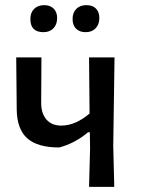

<svg xmlns="http://www.w3.org/2000/svg" viewBox="-20 -726 549 746"><path d="M149 -601Q98 -601 98 -652Q98 -677 112.5 -691.5Q127 -706 152 -706Q175 -706 188.5 -692.5Q202 -679 202 -656Q202 -631 187.5 -616Q173 -601 149 -601ZM262 -652Q262 -677 276.5 -691.5Q291 -706 316 -706Q340 -706 353 -692.5Q366 -679 366 -656Q366 -631 351.5 -616Q337 -601 313 -601Q289 -601 275.5 -614.5Q262 -628 262 -652ZM425 -503 420 -159 424 0H326L330 -150L329 -212H322Q271 -169 210 -153Q126 -153 86 -188.5Q46 -224 45 -300L43 -503H141L140 -326Q140 -285 160.5 -261.5Q181 -238 218 -238Q273 -238 328 -285L326 -503Z"/></svg>

Font: Alegreya Sans SC Medium
Style: Regular
Weight: 500
Designer: Juan Pablo del Peral
Foundry: Huerta Tipografica
Version: Version 2.001;PS 002.001;hotconv 1.0.88;makeotf.lib2.5.64775